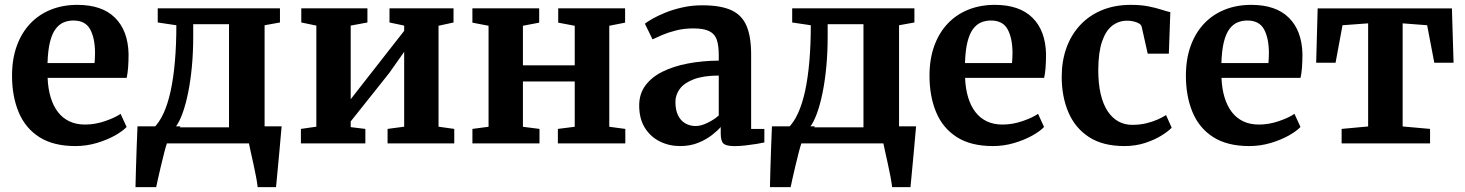

<svg xmlns="http://www.w3.org/2000/svg" viewBox="-20 -590 6026 790"><path d="M290.4 11Q199.5 11 141.7 -26Q84 -63 56.8 -128.4Q29.5 -193.8 29.5 -278.6Q29.5 -346.7 48.9 -400.6Q68.4 -454.6 103.9 -492.4Q139.5 -530.2 189 -550.1Q238.5 -570 298.5 -570Q399.7 -570 453.1 -517.1Q506.6 -464.3 509 -368.4Q509 -335.9 507.1 -311.9Q505.2 -287.8 501.2 -269.5H175.9Q177.7 -224.8 188.5 -189.3Q199.3 -153.7 218.6 -128.7Q237.9 -103.7 265.8 -90.6Q293.6 -77.5 330.2 -77.5Q371 -77.5 412.3 -91.7Q453.6 -105.9 476.2 -121.6L500.9 -67.6Q484.8 -50.3 452.3 -32.1Q419.7 -13.9 377.6 -1.5Q335.4 11 290.4 11ZM175.5 -330.6H369Q369.7 -337.6 370.1 -345.3Q370.5 -352.9 370.7 -360Q371 -367.1 371 -372.8Q370.8 -432.5 351.1 -469.1Q331.4 -505.6 282.1 -505.6Q260.1 -505.6 241.4 -497.6Q222.7 -489.6 208.4 -470.3Q194.1 -451 185.6 -417Q177.2 -383 175.5 -330.6Z M587.8 0V-63H611.8Q635.5 -85.7 653.1 -124.3Q670.7 -162.9 682.3 -216.3Q693.8 -269.7 699.7 -337.5Q705.6 -405.3 705.6 -486.1L629 -497.5V-555.7H1131.9V-497.5L1068.7 -486.1V0ZM701.4 -66.1H922.3V-490.4H775V-440.2Q775 -375.7 769.6 -317Q764.1 -258.3 754.1 -208.9Q744.1 -159.5 730.7 -122.9Q717.3 -86.4 701.4 -66.1ZM537.5 180Q538.3 149.8 539.3 108.1Q540.4 66.3 542.2 19.9Q543.9 -26.5 545.7 -70.1H722.7L667.5 -2.3Q662.9 10.6 656.1 36.6Q649.3 62.6 642.4 92.2Q635.4 121.7 629.9 146.1Q624.5 170.4 622.7 180ZM1040.2 180Q1038.5 163.3 1033.7 138.1Q1028.9 112.9 1023 85.8Q1017.1 58.8 1011.9 35.8Q1006.8 12.7 1004.3 0L979.8 -70.1H1138.8Q1137.3 -54.7 1135.1 -29.3Q1132.9 -3.9 1130.2 26.3Q1127.6 56.4 1124.6 86.2Q1121.7 115.9 1119.5 140.8Q1117.3 165.7 1115.7 180Z M1218.1 0V-59.6L1281.6 -68.7V-484.7L1219.7 -497.5V-555.7H1491.8V-497.5L1423 -484.7V-181.7L1483.3 -259L1643 -463.1V-484.7L1582.6 -497.5V-555.7H1846.1V-497.5L1784.4 -484V-68.7L1849.1 -59.6V0H1574.7V-59.6L1643 -68.7V-376.7L1581.4 -289.4L1423 -90.4V-66.9L1483.3 -59.6V0Z M1923.8 0V-59.6L1990.2 -68.4V-484L1923.7 -496.8V-555.7H2198.5V-496.8L2131.6 -484V-321.2H2344.8V-484L2276.8 -496.8V-555.7H2552V-496.8L2486.9 -484V-68.4L2552.9 -59.6V0H2275.4V-59.6L2344.8 -68.4V-254.8H2131.6V-68.4L2199.8 -59.6V0Z M2610 -156.1Q2610 -203.6 2635.5 -238.2Q2661 -272.8 2706 -295.1Q2751 -317.4 2810.3 -328.7Q2869.6 -340 2937.4 -340.6V-363.6Q2937.4 -402.2 2929.3 -426.3Q2921.1 -450.4 2898.5 -461.7Q2876 -473.1 2833 -473.1Q2794.7 -473.1 2762.5 -465Q2730.3 -456.9 2705.6 -446.4Q2680.9 -435.9 2664.9 -428L2633.4 -492.6Q2642.3 -499.9 2664 -512.4Q2685.7 -524.9 2717.2 -537.8Q2748.8 -550.7 2787.6 -559.4Q2826.4 -568.2 2869.2 -568.2Q2945.5 -568.2 2989.4 -547.9Q3033.2 -527.6 3051.9 -483.1Q3070.6 -438.7 3070.6 -366.1V-59.6H3125V-3.8Q3113.6 -1.2 3092.2 2.3Q3070.8 5.8 3046.6 8.5Q3022.4 11.2 3002.7 11.2Q2968.9 11.2 2957.2 1.1Q2945.5 -9.1 2945.5 -40.6V-67.5Q2933 -52.8 2909.4 -34.3Q2885.7 -15.8 2852.7 -2.4Q2819.7 11 2778.4 11Q2733.2 11 2694.9 -8Q2656.5 -27.1 2633.2 -64.3Q2610 -101.6 2610 -156.1ZM2842.8 -71.5Q2864.5 -71.5 2891.2 -84.6Q2917.9 -97.6 2937.4 -114.8V-279.1Q2874.7 -279 2835.2 -264Q2795.7 -249.1 2777.4 -224.6Q2759.1 -200.2 2759.1 -170.5Q2759.1 -137.7 2769.7 -115.8Q2780.3 -93.8 2799.2 -82.7Q2818.1 -71.5 2842.8 -71.5Z M3198.3 0V-63H3222.3Q3246 -85.7 3263.6 -124.3Q3281.2 -162.9 3292.8 -216.3Q3304.3 -269.7 3310.2 -337.5Q3316.1 -405.3 3316.1 -486.1L3239.5 -497.5V-555.7H3742.4V-497.5L3679.2 -486.1V0ZM3311.9 -66.1H3532.8V-490.4H3385.5V-440.2Q3385.5 -375.7 3380.1 -317Q3374.6 -258.3 3364.6 -208.9Q3354.6 -159.5 3341.2 -122.9Q3327.8 -86.4 3311.9 -66.1ZM3148 180Q3148.8 149.8 3149.8 108.1Q3150.9 66.3 3152.7 19.9Q3154.4 -26.5 3156.2 -70.1H3333.2L3278 -2.3Q3273.4 10.6 3266.6 36.6Q3259.8 62.6 3252.9 92.2Q3245.9 121.7 3240.4 146.1Q3235 170.4 3233.2 180ZM3650.7 180Q3649 163.3 3644.2 138.1Q3639.4 112.9 3633.5 85.8Q3627.6 58.8 3622.4 35.8Q3617.3 12.7 3614.8 0L3590.3 -70.1H3749.3Q3747.8 -54.7 3745.6 -29.3Q3743.4 -3.9 3740.7 26.3Q3738.1 56.4 3735.1 86.2Q3732.2 115.9 3730 140.8Q3727.8 165.7 3726.2 180Z M4065.4 11Q3974.5 11 3916.7 -26Q3859 -63 3831.8 -128.4Q3804.5 -193.8 3804.5 -278.6Q3804.5 -346.7 3823.9 -400.6Q3843.4 -454.6 3878.9 -492.4Q3914.5 -530.2 3964 -550.1Q4013.5 -570 4073.5 -570Q4174.7 -570 4228.1 -517.1Q4281.6 -464.3 4284 -368.4Q4284 -335.9 4282.1 -311.9Q4280.2 -287.8 4276.2 -269.5H3950.9Q3952.7 -224.8 3963.5 -189.3Q3974.3 -153.7 3993.6 -128.7Q4012.9 -103.7 4040.8 -90.6Q4068.6 -77.5 4105.2 -77.5Q4146 -77.5 4187.3 -91.7Q4228.6 -105.9 4251.2 -121.6L4275.9 -67.6Q4259.8 -50.3 4227.3 -32.1Q4194.7 -13.9 4152.6 -1.5Q4110.4 11 4065.4 11ZM3950.5 -330.6H4144Q4144.7 -337.6 4145.1 -345.3Q4145.5 -352.9 4145.7 -360Q4146 -367.1 4146 -372.8Q4145.8 -432.5 4126.1 -469.1Q4106.4 -505.6 4057.1 -505.6Q4035.1 -505.6 4016.4 -497.6Q3997.7 -489.6 3983.4 -470.3Q3969.1 -451 3960.6 -417Q3952.2 -383 3950.5 -330.6Z M4348.5 -273.2Q4348.4 -338.5 4367.9 -392.8Q4387.4 -447 4424.5 -486.8Q4461.5 -526.6 4514.2 -548.3Q4566.9 -570 4633 -570Q4674.7 -570 4705.4 -563.8Q4736.1 -557.7 4758.2 -550.5Q4780.3 -543.3 4795.4 -540L4789.3 -369.1H4702.4L4677.7 -479.2Q4675.9 -488 4666.1 -493.6Q4656.3 -499.3 4643.2 -502.1Q4630.2 -504.9 4618.5 -504.9Q4583.3 -504.9 4556.6 -484.5Q4530 -464.1 4514.7 -419.8Q4499.4 -375.6 4498.9 -303.1Q4498.8 -246.4 4508.7 -203.8Q4518.7 -161.1 4537.2 -133Q4555.7 -104.8 4581.5 -90.5Q4607.3 -76.3 4638 -76.3Q4668.9 -76.3 4694.7 -82.3Q4720.5 -88.3 4741.5 -97.5Q4762.4 -106.7 4777.8 -116.5L4801 -64.7Q4787.2 -49.8 4758.7 -32.1Q4730.2 -14.4 4691.1 -1.7Q4652 11 4606.3 11Q4517.7 11 4460.7 -26.1Q4403.7 -63.3 4376.2 -127.6Q4348.6 -192 4348.5 -273.2Z M5120.4 11Q5029.5 11 4971.7 -26Q4914 -63 4886.8 -128.4Q4859.5 -193.8 4859.5 -278.6Q4859.5 -346.7 4878.9 -400.6Q4898.4 -454.6 4933.9 -492.4Q4969.5 -530.2 5019 -550.1Q5068.5 -570 5128.5 -570Q5229.7 -570 5283.1 -517.1Q5336.6 -464.3 5339 -368.4Q5339 -335.9 5337.1 -311.9Q5335.2 -287.8 5331.2 -269.5H5005.9Q5007.7 -224.8 5018.5 -189.3Q5029.3 -153.7 5048.6 -128.7Q5067.9 -103.7 5095.8 -90.6Q5123.6 -77.5 5160.2 -77.5Q5201 -77.5 5242.3 -91.7Q5283.6 -105.9 5306.2 -121.6L5330.9 -67.6Q5314.8 -50.3 5282.3 -32.1Q5249.7 -13.9 5207.6 -1.5Q5165.4 11 5120.4 11ZM5005.5 -330.6H5199Q5199.7 -337.6 5200.1 -345.3Q5200.5 -352.9 5200.7 -360Q5201 -367.1 5201 -372.8Q5200.8 -432.5 5181.1 -469.1Q5161.4 -505.6 5112.1 -505.6Q5090.1 -505.6 5071.4 -497.6Q5052.7 -489.6 5038.4 -470.3Q5024.1 -451 5015.6 -417Q5007.2 -383 5005.5 -330.6Z M5500.2 0V-59.6L5609.3 -69.7V-493.9L5503.9 -486.2L5475.3 -331.9H5395.5L5401.6 -555.4H5954L5960.8 -331.9H5881.5L5852.1 -486.2L5751.3 -493.9V-69.7L5864.1 -59.6V0Z"/></svg>

Font: Merriweather 7pt Light
Style: Regular
Weight: 300
Designer: Eben Sorkin
Foundry: Eben Sorkin
Version: Version 2.200;gftools[0.9.31]